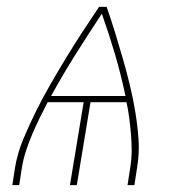

<svg xmlns="http://www.w3.org/2000/svg" viewBox="-20 -540 540 560"><path d="M16 0 24 -52Q31 -94 48 -134.5Q65 -175 84.5 -214.5Q104 -254 126.5 -293Q149 -332 172 -370Q195 -408 219.5 -445.5Q244 -483 269 -520H291Q304 -483 315.5 -445.5Q327 -408 338 -370Q349 -332 358.5 -293Q368 -254 374.5 -214.5Q381 -175 384 -134.5Q387 -94 380 -52L372 0H352L360 -52Q364 -76 364 -100.5Q364 -125 362 -148.5Q360 -172 357 -195.5Q354 -219 349 -242H244L204 0H184L224 -242H119Q107 -219 95.5 -195.5Q84 -172 74 -148.5Q64 -125 56 -100.5Q48 -76 44 -52L36 0ZM129 -260H346Q333 -322 315.5 -381.5Q298 -441 277 -500Q238 -441 200.5 -381.5Q163 -322 129 -260Z"/></svg>

Font: Iosevka Curly Thin
Style: Italic
Weight: 100
Italic angle: -9°
Monospace: yes
Designer: Belleve Invis
Foundry: Belleve Invis
Version: Version 22.1.2; ttfautohint (v1.8.4)